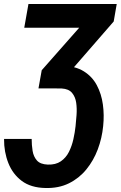

<svg xmlns="http://www.w3.org/2000/svg" viewBox="-32 -731 608 961"><path d="M-11.7 -35.6H126.5Q126.5 -4.9 131.1 23.9Q135.7 52.7 152.6 72Q169.4 91.3 207 92.8Q246.6 94.2 272.5 76.4Q298.3 58.6 313 29.3Q327.6 0 335.2 -33.9Q342.8 -67.9 346.2 -99.6Q348.6 -123.5 351.1 -155.3Q353.5 -187 349.4 -216.6Q345.2 -246.1 328.6 -266.1Q312 -286.1 276.9 -288.1L188 -289.1L208.5 -402.3L282.2 -401.9Q345.2 -400.4 387.5 -374Q429.7 -347.7 452.6 -304.4Q475.6 -261.2 482.9 -208.3Q490.2 -155.3 484.4 -100.1Q478.5 -39.6 457.5 16.4Q436.5 72.3 400.4 116.7Q364.3 161.1 313 186.5Q261.7 211.9 194.8 210Q122.6 208.5 77.1 174.6Q31.7 140.6 9.8 85.2Q-12.2 29.8 -11.7 -35.6ZM537.1 -623.5 246.1 -288.6H160.6L176.8 -379.4L469.2 -710.9H552.2ZM505.4 -710.9 484.4 -592.3H89.4L110.4 -710.9Z"/></svg>

Font: Roboto Condensed
Style: Bold Italic
Weight: 700
Italic angle: -12°
Designer: Christian Robertson
Foundry: Google
Version: Version 3.0